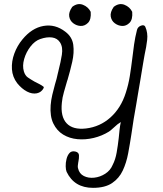

<svg xmlns="http://www.w3.org/2000/svg" viewBox="-20 -800 786 925"><path d="M428 105Q338 105 301 28Q297 19 296.5 1.5Q296 -16 300.5 -34Q305 -52 315 -63Q325 -74 343 -70Q360 -66 360.5 -51.5Q361 -37 358 -23Q358 -21 357 -18Q356 -10 355 -2.5Q354 5 356 11Q362 37 384 48Q406 59 434 56Q462 53 487 37Q512 21 523 -6Q536 -31 542 -65Q548 -99 552 -135Q554 -155 556 -174.5Q558 -194 562 -212Q555 -208 546 -201Q537 -194 529 -186Q522 -180 516 -174.5Q510 -169 505 -166Q471 -145 431.5 -135.5Q392 -126 353.5 -129.5Q315 -133 284.5 -151.5Q254 -170 237 -205Q220 -240 224 -293Q226 -318 232 -343.5Q238 -369 245 -394Q249 -407 252.5 -420Q256 -433 259 -448Q260 -452 261 -456Q262 -460 263 -465Q272 -499 278 -536Q284 -573 269 -596Q256 -616 231 -619.5Q206 -623 174 -612Q148 -603 127 -576Q106 -549 96.5 -516Q87 -483 95 -456Q101 -436 114 -427Q127 -418 146 -407Q160 -400 170.5 -394.5Q181 -389 190 -382L191 -377Q180 -355 157.5 -350.5Q135 -346 110 -359Q85 -372 63 -399Q40 -429 37.5 -466.5Q35 -504 49 -542Q63 -580 88 -610Q133 -665 189.5 -675Q246 -685 295 -647Q328 -622 333 -584Q338 -546 328 -502Q318 -458 305 -414L304 -412Q296 -384 288 -356.5Q280 -329 278 -305Q271 -238 301 -206Q331 -174 394 -181Q462 -189 512.5 -234.5Q563 -280 586 -353Q599 -393 605.5 -434Q612 -475 617 -516Q621 -551 626 -586Q631 -621 640 -656Q644 -671 659.5 -676.5Q675 -682 680 -671Q693 -642 689 -607.5Q685 -573 677 -538Q675 -525 672.5 -512.5Q670 -500 668 -486Q662 -449 656 -413.5Q650 -378 644 -343Q642 -331 640 -319Q638 -307 636 -295Q630 -261 624 -226Q618 -191 613 -153Q606 -107 597.5 -61.5Q589 -16 571.5 21.5Q554 59 520 82Q486 105 428 105ZM368 -675Q349 -676 333 -688Q317 -700 313.5 -720.5Q310 -741 328 -767Q354 -787 379.5 -777Q405 -767 417 -743Q420 -706 404 -690Q388 -674 368 -675ZM568 -675Q549 -676 533 -688Q517 -700 513.5 -720.5Q510 -741 528 -767Q554 -787 579.5 -777Q605 -767 617 -743Q620 -706 604 -690Q588 -674 568 -675Z"/></svg>

Font: Yuji Hentaigana Akari
Style: Regular
Weight: 400
Designer: Kataoka Yuji
Foundry: Kinuta Font Factory
Version: Version 3.002